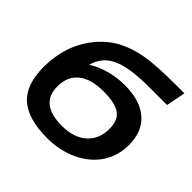

<svg xmlns="http://www.w3.org/2000/svg" viewBox="-181 -906 1096 1096"><g transform="rotate(45 367.5 -357.5)"><path d="M690 -608H552Q470 -608 411.5 -600Q353 -592 313 -574Q273 -556 249 -527Q225 -498 213 -456Q258 -485 317 -501.5Q376 -518 439 -518Q564 -518 631 -459.5Q698 -401 698 -292Q698 -206 653 -137Q608 -69 524 -29Q440 10 340 10Q185 10 111.5 -55.5Q38 -121 38 -265Q38 -349 62.5 -424.5Q87 -500 138 -563Q188 -625 252 -660Q317 -695 400 -710Q485 -725 646 -725H713ZM350 -99Q444 -99 499 -147Q554 -195 554 -279Q554 -349 513 -378Q472 -407 381 -407Q278 -407 225 -364Q172 -321 172 -240Q172 -99 350 -99Z"/></g></svg>

Font: Libra Sans Modern
Style: Bold Italic
Weight: 700
Italic angle: -12°
Foundry: Stefan Peev, Context Ltd
Version: Version 1.000